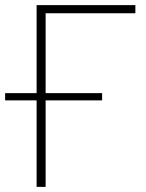

<svg xmlns="http://www.w3.org/2000/svg" viewBox="-20 -730 571 750"><path d="M508.8 -678.2H158.2V-366.2H378.9V-337.9H158.2V0H123V-337.9H0V-366.2H123V-710H508.8Z"/></svg>

Font: Rawline ExtraLight
Style: Regular
Weight: 275
Designer: Matt McInerney, Pablo Impallari, Rodrigo Fuenzalida
Foundry: Matt McInerney, Pablo Impallari, Rodrigo Fuenzalida
Version: Version 4.020;PS 004.020;hotconv 1.0.88;makeotf.lib2.5.64775